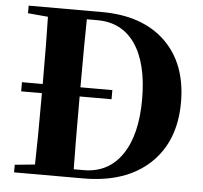

<svg xmlns="http://www.w3.org/2000/svg" viewBox="-53 -802 904 857"><g transform="rotate(5 399.5 -373.5)"><path d="M349 -37Q460 -37 521 -126Q582 -215 582 -374Q582 -536 521 -624Q461 -709 353 -709H305Q303 -610 303 -404H446V-363H303V-360Q303 -142 305 -37ZM369 -747Q551 -747 654 -648Q756 -549 756 -376Q756 -201 648 -100Q540 0 351 0H41V-34L131 -43Q134 -144 134 -360V-363H41V-404H134Q134 -606 131 -705L41 -713V-747Z"/></g></svg>

Font: Source Han Serif CN Heavy
Style: Regular
Weight: 900
Designer: Ryoko NISHIZUKA  (kana & ideographs); Frank Grießhammer (Latin, Greek & Cyrillic); Wenlong ZHANG  (bopomofo); Sandoll Co
Foundry: Adobe Systems Incorporated
Version: Version 1.000;PS 1;hotconv 16.6.53;makeotf.lib2.5.65590